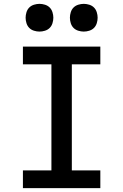

<svg xmlns="http://www.w3.org/2000/svg" viewBox="-20 -977 640 997"><path d="M99 0V-92H247V-643H99V-735H501V-643H353V-92H501V0ZM415 -813Q401 -813 386.5 -817.5Q372 -822 362 -832Q352 -842 347.5 -856.5Q343 -871 343 -885Q343 -899 347.5 -913.5Q352 -928 362 -938Q372 -948 386.5 -952.5Q401 -957 415 -957Q429 -957 443.5 -952.5Q458 -948 468 -938Q478 -928 482.5 -913.5Q487 -899 487 -885Q487 -871 482.5 -856.5Q478 -842 468 -832Q458 -822 443.5 -817.5Q429 -813 415 -813ZM185 -813Q171 -813 156.5 -817.5Q142 -822 132 -832Q122 -842 117.5 -856.5Q113 -871 113 -885Q113 -899 117.5 -913.5Q122 -928 132 -938Q142 -948 156.5 -952.5Q171 -957 185 -957Q199 -957 213.5 -952.5Q228 -948 238 -938Q248 -928 252.5 -913.5Q257 -899 257 -885Q257 -871 252.5 -856.5Q248 -842 238 -832Q228 -822 213.5 -817.5Q199 -813 185 -813Z"/></svg>

Font: Iosevka Semibold Extended
Style: Regular
Weight: 600
Width: 7
Monospace: yes
Designer: Belleve Invis
Foundry: Belleve Invis
Version: Version 32.5.0; ttfautohint (v1.8.4)